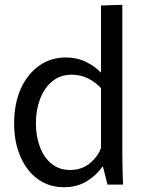

<svg xmlns="http://www.w3.org/2000/svg" viewBox="-20 -771 602 802"><path d="M247 11Q185 11 138.5 -22.5Q92 -56 65.5 -116.5Q39 -177 39 -255Q39 -337 66 -398.5Q93 -460 142 -495.5Q191 -531 255 -531Q301 -531 339 -512.5Q377 -494 400 -469H402V-748L491 -751V-132Q491 -113 491.5 -89Q492 -65 492.5 -42Q493 -19 494 0H429L410 -75H408Q383 -39 342.5 -14Q302 11 247 11ZM272 -61Q322 -61 356 -89.5Q390 -118 402 -154V-403Q380 -427 348.5 -443Q317 -459 280 -459Q232 -459 198.5 -431.5Q165 -404 147.5 -358Q130 -312 130 -256Q130 -201 147 -156.5Q164 -112 196 -86.5Q228 -61 272 -61Z"/></svg>

Font: Murecho Thin
Style: Regular
Weight: 400
Version: Version 1.010